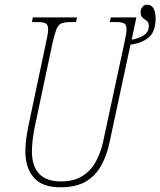

<svg xmlns="http://www.w3.org/2000/svg" viewBox="-20 -788 683 818"><path d="M237 10Q160 10 124 -31.5Q88 -73 88 -143Q88 -170 92 -198Q96 -226 101 -252L176 -606Q185 -645 185 -663Q185 -683 174.5 -688.5Q164 -694 139 -694H116L120 -714H308L304 -694H279Q254 -694 241 -688Q228 -682 220.5 -663.5Q213 -645 204 -606L129 -252Q123 -223 119.5 -194.5Q116 -166 116 -143Q116 -81 146.5 -48Q177 -15 239 -15Q295 -15 331 -38Q367 -61 388 -99Q409 -137 419 -183L510 -606Q519 -645 519 -663Q519 -683 508.5 -688.5Q498 -694 473 -694H448L452 -714H561L541 -619Q572 -624 593 -638Q614 -652 614 -676Q614 -693 605.5 -699Q597 -705 588 -712Q579 -719 579 -737Q579 -748 586.5 -758Q594 -768 608 -768Q625 -768 634 -752Q643 -736 643 -710Q643 -654 614 -629Q585 -604 536 -598L447 -183Q435 -125 410.5 -81.5Q386 -38 344.5 -14Q303 10 237 10Z"/></svg>

Font: Noto Serif ExtraCondensed Thin
Style: Italic
Weight: 100
Width: 2
Italic angle: -12°
Designer: Monotype Design Team
Foundry: Monotype Imaging Inc.
Version: Version 2.013